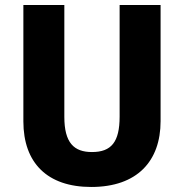

<svg xmlns="http://www.w3.org/2000/svg" viewBox="-20 -734 731 764"><path d="M619 -252V-714H456V-270C456 -169 423 -129 346 -129C274 -129 236 -166 236 -269V-714H73V-251C73 -86 168 10 343 10C526 10 619 -93 619 -252Z"/></svg>

Font: Noto Sans Gujarati UI SemiCondensed ExtraBold
Style: Regular
Weight: 800
Width: 4
Designer: Jelle Bosma - Monotype Design Team, Universal Thirst
Foundry: Monotype Imaging Inc.
Version: Version 2.106